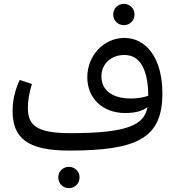

<svg xmlns="http://www.w3.org/2000/svg" viewBox="-20 -764 914 992"><path d="M337 14C693 14 819 -52 819 -281C819 -467 733 -568 623 -568C515 -568 431 -476 431 -365C431 -258 508 -180 627 -180C677 -180 717 -190 742 -211C726 -122 649 -76 345 -76C178 -76 124 -111 124 -205C124 -245 131 -286 145 -330L82 -351C57 -300 45 -241 45 -192C45 -51 121 14 337 14ZM504 -370C504 -433 553 -480 623 -480C695 -480 745 -419 746 -269C720 -260 685 -255 658 -255C554 -255 504 -302 504 -370ZM565 -689C565 -658 589 -634 620 -634C651 -634 675 -658 675 -689C675 -720 651 -744 620 -744C589 -744 565 -720 565 -689ZM336 208C367 208 391 184 391 153C391 122 367 98 336 98C305 98 281 122 281 153C281 184 305 208 336 208Z"/></svg>

Font: FiraGO Unicode
Style: Regular
Weight: 400
Designer: bBox Type
Foundry: bBox Type GmbH
Version: Version 1.001;PS 001.001;hotconv 1.0.88;makeotf.lib2.5.64775